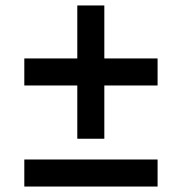

<svg xmlns="http://www.w3.org/2000/svg" viewBox="-20 -683 656 703"><path d="M263 -175V-663H362V-175ZM69 0V-99H557V0ZM69 -370V-469H557V-370Z"/></svg>

Font: Kufam SemiBold
Style: Italic
Weight: 600
Italic angle: -11°
Designer: Artur Schmal
Foundry: Original Type
Version: Version 1.301; ttfautohint (v1.8.3)